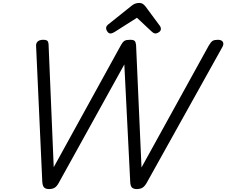

<svg xmlns="http://www.w3.org/2000/svg" viewBox="-20 -1274 1542 1308"><path d="M313 14Q293 14 281.5 4Q270 -6 268 -37L226 -958Q224 -978 235.5 -990Q247 -1002 272 -1003Q295 -1003 302.5 -996Q310 -989 311 -969L346 -135L802 -963Q817 -990 829 -996.5Q841 -1003 867 -1003Q890 -1003 897.5 -995Q905 -987 907 -967L944 -133L1403 -965Q1418 -990 1430 -996.5Q1442 -1003 1466 -1003Q1492 -1002 1499 -987Q1506 -972 1494 -952L978 -26Q965 -4 950 5Q935 14 911 14Q891 14 879.5 4Q868 -6 867 -37L827 -835L379 -26Q367 -4 352 5Q337 14 313 14ZM732 -1046Q721 -1046 712 -1058Q703 -1070 703 -1081Q703 -1090 706 -1095Q709 -1100 713 -1104L873 -1232Q887 -1244 900 -1249Q913 -1254 929 -1254Q943 -1254 953 -1247.5Q963 -1241 972 -1229L1069 -1098Q1074 -1091 1075 -1085.5Q1076 -1080 1076 -1076Q1076 -1064 1063 -1055Q1050 -1046 1041 -1046Q1031 -1046 1024 -1050.5Q1017 -1055 1010 -1062L913 -1153L762 -1057Q755 -1053 747.5 -1049.5Q740 -1046 732 -1046Z"/></svg>

Font: Playwrite AU SA
Style: Regular
Weight: 400
Designer: Veronika Burian, José Scaglione
Foundry: TypeTogether
Version: Version 1.002